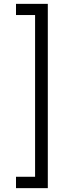

<svg xmlns="http://www.w3.org/2000/svg" viewBox="-20 -831 349 996"><path d="M228 145H63V86H162V-753H63V-811H228Z"/></svg>

Font: DM Sans 12pt Light
Style: Regular
Weight: 300
Version: Version 4.004;gftools[0.9.30]